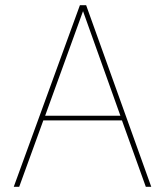

<svg xmlns="http://www.w3.org/2000/svg" viewBox="-20 -720 636 740"><path d="M33 0 288 -700H312L563 0H542L450 -256H147L54 0ZM300 -677 154 -274H444Z"/></svg>

Font: DM Sans Thin
Style: Regular
Weight: 100
Designer: Colophon Foundry, Jonny Pinhorn
Foundry: Colophon Foundry
Version: Version 4.004; ttfautohint (v1.8.4.7-5d5b)